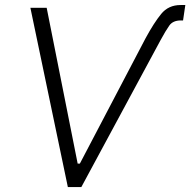

<svg xmlns="http://www.w3.org/2000/svg" viewBox="-20 -759 772 779"><path d="M570.7 -604Q604.4 -666.2 633.9 -702.4Q663.4 -738.6 712.7 -738.6H731.9L722.7 -676.1H713.1Q681.5 -675.8 667.1 -655.5Q652.7 -635.3 631.7 -596.6L310 0H255.3L103.3 -727.3H169.4L295.1 -95.2H304Z"/></svg>

Font: Inter UI Light
Style: Italic
Weight: 300
Italic angle: 9.39999°
Designer: Rasmus Andersson
Foundry: rsms
Version: 3.2;8d6f07862